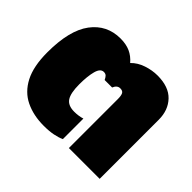

<svg xmlns="http://www.w3.org/2000/svg" viewBox="-128 -733 926 926"><g transform="rotate(45 335.0 -270.0)"><path d="M258 10Q188 10 134 -16Q80 -42 50 -100Q20 -158 20 -253Q20 -403 75 -476.5Q130 -550 223 -550Q261 -550 289 -537.5Q317 -525 339 -499Q364 -525 401.5 -537.5Q439 -550 475 -550Q552 -550 591 -509Q630 -468 630 -403V0H420V-334Q420 -357 414.5 -368Q409 -379 392 -379Q371 -379 361 -354H310Q305 -365 298.5 -372Q292 -379 280 -379Q257 -379 247.5 -343.5Q238 -308 238 -253Q238 -193 255 -167.5Q272 -142 314 -142Q328 -142 342.5 -144Q357 -146 369 -150V-10Q350 -1 322.5 4.5Q295 10 258 10Z"/></g></svg>

Font: Kanit ExtraBold
Style: Regular
Weight: 800
Designer: Katatrad Team
Foundry: CadsonDemak
Version: Version 2.000; ttfautohint (v1.8.3)